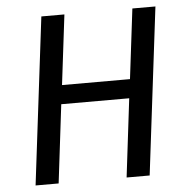

<svg xmlns="http://www.w3.org/2000/svg" viewBox="-50 -739 770 788"><g transform="rotate(-5 334.5 -344.5)"><path d="M440 0 479 -323H199L160 0H65L149 -689H244L209 -401H489L524 -689H619L535 0Z"/></g></svg>

Font: Yekcdsyqcyvpieeyorgstswgcgt
Style: Regular
Weight: 400
Italic angle: -8°
Designer: Carrois Corporate & Edenspiekermann
Foundry: Carrois Corporate GbR & Edenspiekermann AG
Version: Version 2.001